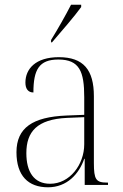

<svg xmlns="http://www.w3.org/2000/svg" viewBox="-20 -786 524 816"><path d="M197 -616V-606H201C240 -651 300 -721 325 -756V-766H282C259 -721 226 -663 197 -616ZM184 10C265 10 316 -47 338 -111H340V0H439V-10H435C388 -10 379 -23 379 -93V-377C379 -489 335 -543 230 -543C131 -543 88 -493 88 -435C88 -408 100 -393 122 -393C122 -490 146 -533 228 -533C318 -533 338 -482 338 -373V-298L262 -295C119 -289 50 -243 50 -139C50 -39 100 10 184 10ZM193 -5C124 -5 92 -56 92 -135C92 -226 137 -279 265 -285L338 -288V-173C338 -86 276 -5 193 -5Z"/></svg>

Font: Noto Serif Display SemiCondensed ExtraLight
Style: Regular
Weight: 200
Width: 4
Designer: Monotype Design Team
Foundry: Monotype Imaging Inc.
Version: Version 2.009